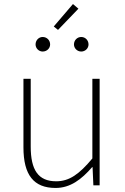

<svg xmlns="http://www.w3.org/2000/svg" viewBox="-20 -917 617 950"><path d="M255 13C328 13 383 -29 436 -90H438L442 0H473V-527H437V-133C372 -55 323 -20 258 -20C169 -20 132 -76 132 -192V-527H96V-188C96 -51 147 13 255 13ZM191 -662C212 -662 228 -678 228 -697C228 -718 212 -734 191 -734C172 -734 156 -718 156 -697C156 -678 172 -662 191 -662ZM267 -769 368 -874 341 -897 246 -786ZM382 -662C402 -662 418 -678 418 -697C418 -718 402 -734 382 -734C362 -734 346 -718 346 -697C346 -678 362 -662 382 -662Z"/></svg>

Font: Source Han Sans JP ExtraLight
Style: Regular
Weight: 250
Designer: Ryoko NISHIZUKA 西塚涼子 (kana, bopomofo & ideographs); Paul D. Hunt (Latin, Greek & Cyrillic); Sandoll Communications 산돌커뮤니
Foundry: Adobe
Version: Version 2.001;hotconv 1.0.107;makeotfexe 2.5.65593